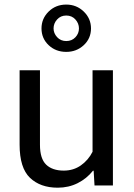

<svg xmlns="http://www.w3.org/2000/svg" viewBox="-20 -827 596 856"><path d="M67.4 -182.1V-513.7H158.2V-181.2Q158.2 -119.6 185.8 -93Q213.4 -66.4 264.2 -66.4Q307.6 -66.4 340.8 -89.8Q374 -113.3 392.6 -150.4V-513.7H483.4V0H401.4L397.5 -65.9H394.5Q366.7 -30.8 326.4 -10.5Q286.1 9.8 237.3 9.8Q159.7 9.8 113.5 -34.4Q67.4 -78.6 67.4 -182.1ZM165 -700.2Q165 -744.1 196.8 -775.4Q228.5 -806.6 275.4 -806.6Q321.3 -806.6 353.5 -775.4Q385.7 -744.1 385.7 -700.2Q385.7 -655.8 353.5 -625.7Q321.3 -595.7 275.4 -595.7Q228.5 -595.7 196.8 -625.7Q165 -655.8 165 -700.2ZM218.8 -700.2Q218.8 -678.7 234.6 -661.4Q250.5 -644 275.4 -644Q300.3 -644 316.2 -660.9Q332 -677.7 332 -700.2Q332 -722.7 316.2 -740.2Q300.3 -757.8 275.4 -757.8Q250.5 -757.8 234.6 -740.2Q218.8 -722.7 218.8 -700.2Z"/></svg>

Font: RobotoFlex
Style: Regular
Weight: 400
Designer: Berlow after Robertson
Foundry: Google
Version: Version 2.136